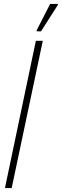

<svg xmlns="http://www.w3.org/2000/svg" viewBox="-20 -949 312 969"><path d="M5 0 161 -743H196L39 0ZM165 -791V-796L233 -929H272V-924L187 -791Z"/></svg>

Font: Saira ExtraCondensed Thin
Style: Italic
Weight: 250
Width: 2
Italic angle: -12°
Designer: Hector Gatti with collaboration of the Omnibus-Type team
Foundry: Omnibus-Type
Version: Version 1.101